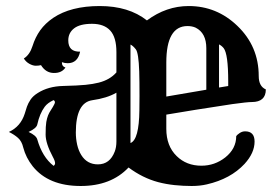

<svg xmlns="http://www.w3.org/2000/svg" viewBox="-20 -601 917 633"><path d="M403.8 -48.8Q346.2 12.2 246.1 12.2Q140.1 12.2 87.9 -52.7Q65.4 -81.1 56.6 -114.7Q51.8 -135.3 39.6 -146.2Q27.3 -157.2 9.3 -166Q47.9 -183.6 61.5 -226.1Q64.9 -237.8 68.8 -249.3Q72.8 -260.7 80.8 -272.7Q88.9 -284.7 104.5 -294.4Q139.2 -316.4 188.2 -317.6Q237.3 -318.8 262 -321.3Q286.6 -323.7 305.7 -328.6Q342.3 -337.9 363.8 -362.3V-429.2Q363.8 -478 343.5 -500.2Q323.2 -522.5 283.4 -522.5Q243.7 -522.5 224.4 -507.6Q205.1 -492.7 205.1 -467.8Q205.1 -429.7 244.1 -430.7Q236.3 -392.6 203.1 -392.6Q193.4 -392.6 184.1 -396V-394.5Q184.1 -381.8 195.8 -378.4Q183.6 -359.9 157.2 -360.4Q130.9 -360.8 115.2 -386.2Q107.4 -384.3 97.9 -384.3Q88.4 -384.3 76.9 -390.6Q65.4 -397 58.6 -408.2Q78.1 -420.4 87.2 -449.2Q96.2 -478 112.5 -501Q128.9 -523.9 155.3 -542Q213.4 -581.1 308.8 -581.1Q404.3 -581.1 464.4 -533.7Q528.3 -581.1 602.1 -581.1Q694.8 -581.1 762.7 -515.6Q833 -448.2 833 -350.1Q833 -316.4 856.4 -306.2Q856.4 -264.6 810.1 -264.6Q794.9 -264.6 746.1 -257.8Q613.8 -237.8 528.3 -223.1V-176.3Q528.3 -119.6 562.5 -86.4Q594.7 -54.7 644 -54.7Q688 -54.7 722.7 -82Q758.8 -110.8 758.8 -152.3Q761.2 -156.2 769.8 -162.1Q778.3 -168 788.1 -168Q819.3 -168 819.3 -134.3Q819.3 -96.7 786.1 -60.5Q740.2 -11.2 662.1 6.8Q639.2 12.2 611.8 12.2Q584.5 12.2 555.9 9.3Q527.3 6.3 501.5 -0.5Q450.2 -14.2 403.8 -48.8ZM598.1 -515.1Q528.3 -515.1 528.3 -395V-282.7L660.2 -305.2V-441.9Q660.2 -492.2 625 -509.8Q613.3 -515.1 598.1 -515.1ZM732.4 -317.4V-332.5Q732.4 -423.3 717.3 -442.4Q710.4 -450.7 702.1 -454.6V-312.5ZM410.2 -129.4Q438.5 -140.6 439.5 -237.3Q439.9 -257.8 439.9 -284.2Q439.9 -310.5 439.7 -329.3Q439.5 -348.1 439 -365.2Q437 -426.8 427.7 -438.5Q418.5 -450.2 410.2 -454.1ZM230 -164.1Q230 -143.6 234.4 -124Q238.8 -104.5 248 -89.8Q267.1 -59.1 302.7 -59.1Q342.3 -59.1 358.4 -101.6Q363.8 -115.7 363.8 -134.8V-295.4Q332.5 -277.3 283.7 -270.5Q230 -262.2 230 -164.1ZM156.7 -54.2Q161.6 -57.6 161.6 -63Q161.6 -70.3 154.3 -83.5Q130.4 -128.4 130.4 -157.2Q130.4 -186 132.6 -198.7Q134.8 -211.4 138.4 -220.5Q142.1 -229.5 146.7 -236.3Q151.4 -243.2 154.3 -248.5Q161.1 -259.8 161.1 -263.9Q161.1 -268.1 156.7 -271Q136.7 -261.7 127.4 -249Q110.8 -226.6 103 -190.9Q100.6 -178.2 74.2 -166Q99.6 -154.3 103 -141.1Q119.6 -83 156.7 -54.2Z"/></svg>

Font: Rye
Style: Regular
Weight: 400
Designer: Nicole Fally
Foundry: Nicole Fally
Version: Version 1.001